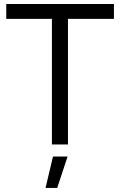

<svg xmlns="http://www.w3.org/2000/svg" viewBox="-20 -720 598 957"><path d="M11.2 -700.2H547.9V-626H318.8V0H238.8V-626H11.2ZM244.1 60.1H316.9L265.1 216.8H207Z"/></svg>

Font: Montserrat-Arabic Light
Style: Regular
Weight: 300
Designer: Mohamed Gaber
Foundry: Kief Type Foundry
Version: Version 5.008;PS 005.008;hotconv 1.0.88;makeotf.lib2.5.64775